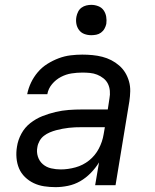

<svg xmlns="http://www.w3.org/2000/svg" viewBox="-20 -763 640 791"><path d="M209 8Q185 8 162 4.5Q139 1 119 -8.5Q99 -18 83 -33.5Q67 -49 58.5 -69Q50 -89 48 -112.5Q46 -136 50 -159Q54 -186 68 -212Q82 -238 105 -256Q128 -274 154.5 -284.5Q181 -295 208.5 -301.5Q236 -308 263 -310Q290 -312 317 -312H424L431 -358Q434 -373 432.5 -389Q431 -405 424.5 -418Q418 -431 406 -440.5Q394 -450 380 -455.5Q366 -461 350.5 -462.5Q335 -464 319 -464Q297 -464 274.5 -460.5Q252 -457 231 -446Q210 -435 194.5 -416.5Q179 -398 175 -375H92Q97 -400 108 -423Q119 -446 136 -466Q153 -486 175.5 -500Q198 -514 222 -523Q246 -532 270.5 -535Q295 -538 319 -538Q340 -538 361 -536Q382 -534 401.5 -529Q421 -524 438.5 -515Q456 -506 471 -493Q486 -480 496 -463.5Q506 -447 511.5 -427.5Q517 -408 516.5 -387Q516 -366 513 -346L456 0H372L388 -94Q374 -71 354 -50.5Q334 -30 310.5 -16.5Q287 -3 260.5 2.5Q234 8 209 8ZM230 -65Q260 -65 291 -73.5Q322 -82 347 -102Q372 -122 387 -150.5Q402 -179 407 -210L412 -239H317Q303 -239 290 -238.5Q277 -238 264 -236.5Q251 -235 237.5 -232.5Q224 -230 211 -226.5Q198 -223 185 -217.5Q172 -212 161 -203.5Q150 -195 143 -182.5Q136 -170 134 -157Q130 -137 136 -118Q142 -99 156.5 -86.5Q171 -74 190.5 -69.5Q210 -65 230 -65ZM356 -618Q341 -618 327.5 -623Q314 -628 305.5 -639.5Q297 -651 294.5 -665.5Q292 -680 295 -695Q297 -705 302 -715Q307 -725 316 -731.5Q325 -738 335.5 -740.5Q346 -743 356 -743Q371 -743 385 -737.5Q399 -732 407 -720.5Q415 -709 417.5 -694.5Q420 -680 418 -665Q416 -655 410.5 -645Q405 -635 396 -628.5Q387 -622 376.5 -620Q366 -618 356 -618Z"/></svg>

Font: Iosevka Curly Extended Oblique
Style: Regular
Weight: 400
Width: 7
Italic angle: -9°
Monospace: yes
Designer: Belleve Invis
Foundry: Belleve Invis
Version: Version 11.1.0; ttfautohint (v1.8.3)